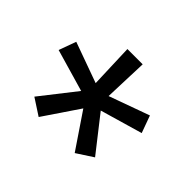

<svg xmlns="http://www.w3.org/2000/svg" viewBox="-96 -696 693 693"><g transform="rotate(45 250.0 -350.0)"><path d="M158 -150 95 -191 200 -325 38 -372 62 -438 217 -382 211 -550H289L283 -382L438 -438L462 -372L300 -325L405 -191L342 -150L250 -286Z"/></g></svg>

Font: Moesevka
Style: Regular
Weight: 400
Monospace: yes
Designer: Belleve Invis
Foundry: Belleve Invis
Version: Version 32.5.0; ttfautohint (v1.8.4)